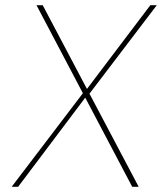

<svg xmlns="http://www.w3.org/2000/svg" viewBox="-20 -722 626 742"><path d="M121 -702H145L516 0H491ZM25 0 302 -364 315 -352 50 0ZM309 -369 561 -702H586L322 -355Z"/></svg>

Font: Josefin Sans Thin Thin
Style: Italic
Weight: 250
Italic angle: -7°
Version: Version 2.000